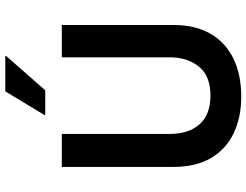

<svg xmlns="http://www.w3.org/2000/svg" viewBox="-124 -807 941 733"><g transform="rotate(-90 346.5 -440.5)"><path d="M344.2 10Q265 10 204.6 -18.8Q144.2 -47.5 110 -105Q75.8 -162.5 75.8 -248.3V-675H201.7V-264.2Q201.7 -190 238.8 -148.8Q275.8 -107.5 348.3 -107.5Q422.5 -107.5 458.3 -151.2Q494.2 -195 494.2 -263.3V-675H617.5V-246.7Q617.5 -165 584.2 -107.5Q550.8 -50 489.6 -20Q428.3 10 344.2 10ZM274.2 -738.3V-741.7L364.2 -890.8H499.2V-887.5L368.3 -738.3Z"/></g></svg>

Font: Funnel Sans SemiBold
Style: Regular
Weight: 600
Designer: NORD ID, Kristian Moeller
Foundry: Dicotype
Version: Version 1.000